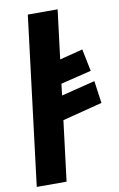

<svg xmlns="http://www.w3.org/2000/svg" viewBox="-95 -912 595 964"><g transform="rotate(-10 202.5 -430.0)"><path d="M12 0H164L202 -307L405 -359L389 -473L217 -430L224 -489L380 -527L357 -640L239 -610L270 -860H118Z"/></g></svg>

Font: Ny Stormning
Style: SvKr
Weight: 900
Designer: Robert Jablonski, Mew Too
Foundry: Cannot Into Space Fonts
Version: Version 0.90